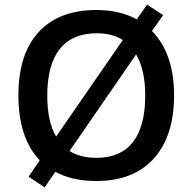

<svg xmlns="http://www.w3.org/2000/svg" viewBox="-20 -768 827 825"><path d="M728 -357.9Q728 -183.6 640.9 -86.9Q553.7 9.8 394 9.8Q290 9.8 217.8 -29.8L171.9 37.1L103 -8.8L150.9 -79.1Q59.1 -174.8 59.1 -358.9Q59.1 -535.6 146.2 -630.4Q233.4 -725.1 395 -725.1Q492.2 -725.1 567.9 -685.1L611.8 -748L681.2 -703.1L632.8 -634.8Q728 -537.6 728 -357.9ZM604 -357.9Q604 -467.8 564.9 -534.2L278.8 -119.1Q326.2 -89.8 394 -89.8Q498 -89.8 551 -157.2Q604 -224.6 604 -357.9ZM183.1 -357.9Q183.1 -245.1 221.2 -181.2L507.8 -596.2Q462.9 -625 395 -625Q290 -625 236.6 -557.1Q183.1 -489.3 183.1 -357.9Z"/></svg>

Font: JBL Sans
Style: Semibold
Weight: 600
Version: Version 1.10